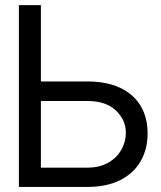

<svg xmlns="http://www.w3.org/2000/svg" viewBox="-20 -739 636 759"><path d="M119.1 -417H324.2Q401.9 -417 455.1 -391.8Q508.3 -366.7 535.9 -320.6Q563.5 -274.4 563.5 -211.9Q563.5 -149.4 535.9 -101.6Q508.3 -53.7 455.1 -26.9Q401.9 0 324.2 0H54.7V-718.8H141.6V-76.2H324.2Q373.5 -76.2 407.7 -95.7Q441.9 -115.2 459.7 -147Q477.5 -178.7 477.5 -213.9Q477.5 -265.1 438 -302.5Q398.4 -339.8 324.2 -339.8H119.1Z"/></svg>

Font: Inter Display V
Style: Regular
Weight: 400
Designer: Rasmus Andersson
Foundry: rsms
Version: Version 3.015;git-src